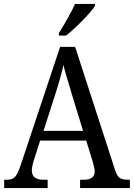

<svg xmlns="http://www.w3.org/2000/svg" viewBox="-20 -951 677 971"><path d="M1 -42H17Q43 -42 56.5 -57Q70 -72 86 -120L284 -714H360L562 -91Q571 -62 584.5 -52Q598 -42 626 -42H637V0H385V-42H405Q459 -42 459 -85Q459 -97 449 -133L416 -240H183L151 -140Q141 -108 141 -89Q141 -42 199 -42H221V0H1ZM400 -289 344 -472 333 -510Q310 -581 301 -623Q287 -560 262 -482L200 -289ZM278 -784Q340 -884 359 -931H460V-921Q444 -895 398 -848Q352 -801 314 -771H278Z"/></svg>

Font: Noto Serif Narrow
Style: Regular
Weight: 400
Width: 4
Designer: Monotype Design Team
Foundry: Monotype Imaging Inc.
Version: Version 1.001